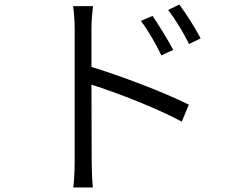

<svg xmlns="http://www.w3.org/2000/svg" viewBox="-20 -785 1040 846"><path d="M652 -715 601 -693C634 -649 667 -591 691 -541L743 -565C719 -612 676 -680 652 -715ZM770 -765 721 -741C754 -698 788 -642 813 -591L864 -616C840 -663 796 -731 770 -765ZM309 -74C309 -37 307 10 303 41H389C386 9 384 -42 384 -74L383 -412C494 -377 672 -308 781 -249L812 -324C703 -378 515 -450 383 -490V-657C383 -685 386 -728 390 -758H302C307 -728 309 -684 309 -657C309 -573 309 -126 309 -74Z"/></svg>

Font: ChiuKong Gothic CL Normal
Style: Regular
Weight: 350
Designer: Ryoko NISHIZUKA 西塚涼子 (kana, bopomofo & ideographs); Paul D. Hunt (Latin, Greek & Cyrillic); Sandoll Communications 산돌커뮤니
Foundry: Adobe
Version: Version 1.300